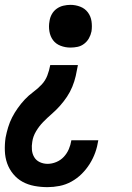

<svg xmlns="http://www.w3.org/2000/svg" viewBox="-22 -558 542 791"><path d="M174 213Q146 213 119.5 208Q93 203 71 191Q49 179 32.5 159Q16 139 7.5 115Q-1 91 -2 63.5Q-3 36 1 9Q5 -12 11.5 -33.5Q18 -55 28 -74.5Q38 -94 51.5 -113Q65 -132 80.5 -148.5Q96 -165 115 -179Q134 -193 149.5 -209.5Q165 -226 173 -247Q181 -268 185 -290H299Q295 -267 290 -245Q285 -223 276 -201Q267 -179 254 -159.5Q241 -140 225 -122Q209 -104 190.5 -88Q172 -72 155.5 -55Q139 -38 126.5 -17Q114 4 111 26Q108 43 109.5 59.5Q111 76 119 89.5Q127 103 142 110Q157 117 174 117Q192 117 210 109.5Q228 102 241 88Q254 74 261.5 56.5Q269 39 272 20H383Q379 46 370.5 70Q362 94 348 116.5Q334 139 315 158Q296 177 272.5 190Q249 203 223.5 208Q198 213 174 213ZM268 -362Q247 -362 227.5 -369.5Q208 -377 196.5 -392.5Q185 -408 181.5 -429Q178 -450 182 -471Q184 -486 191.5 -499.5Q199 -513 211.5 -522Q224 -531 239 -534.5Q254 -538 268 -538Q289 -538 308.5 -530.5Q328 -523 340 -507Q352 -491 355 -470.5Q358 -450 355 -429Q352 -414 344.5 -400.5Q337 -387 324.5 -377.5Q312 -368 297.5 -365Q283 -362 268 -362Z"/></svg>

Font: Iosevka Curly Oblique
Style: Bold
Weight: 700
Italic angle: -9°
Monospace: yes
Designer: Belleve Invis
Foundry: Belleve Invis
Version: Version 11.1.0; ttfautohint (v1.8.3)